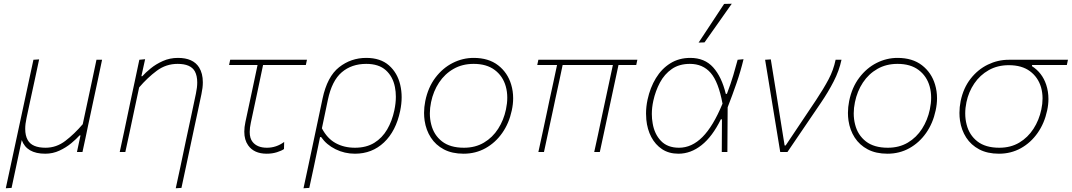

<svg xmlns="http://www.w3.org/2000/svg" viewBox="-20 -814 5738 1028"><path d="M11 194Q23 138.5 34.5 85Q46 32 59 -29L111 -271Q124 -332 135.5 -385Q147 -438 159 -494L189.5 -496Q177.5 -440 166 -386Q154 -331.5 141 -271L122 -182Q115 -150 115 -124Q115 -88 128.5 -64Q151.5 -23 224 -23Q282 -23 330 -59.8Q378 -96.5 423 -149L449 -270.5Q462 -331.5 473.5 -385Q484.5 -438 496.5 -494H526.5Q514.5 -438 503.5 -384.5Q492 -331 479 -270.5L451 -139Q444.5 -109 437.5 -74Q430 -38.5 421.5 0H392Q397 -22.5 401.5 -44.5Q406 -66.5 411 -89H406Q389.5 -70.5 362 -47.5Q334.5 -24.5 298.8 -7.8Q263 9 222 9Q123 9 96.5 -64L89 -29Q76.5 31 65.2 83.2Q54 135.5 42 192Z M921 194Q931.5 144.5 946 78.5Q960 12 975.5 -62Q988.5 -123.5 1002.5 -187.5Q1016 -251.5 1029 -313Q1036 -346 1036 -372.5Q1036 -408 1023.5 -431.5Q1001.5 -472 931 -472Q869 -472 819.5 -435.2Q770 -398.5 725 -346L698.5 -222Q685.5 -160.5 674.5 -108.5Q663 -56.5 651 0H621Q633 -56.5 644.5 -109Q655.5 -161 668 -221L678.5 -271Q688 -315.5 700.5 -373.5Q712.5 -431 726 -494L757 -497L737 -406H742Q758.5 -424.5 786.5 -447.5Q814.5 -470.5 851.8 -487.2Q889 -504 933 -504Q1014 -504 1046 -453Q1066 -421 1066 -373.5Q1066 -344.5 1058.5 -310Q1047.5 -257.5 1038.2 -214Q1029 -170.5 1022 -139L1003.5 -52Q991 7.5 977.8 69Q964.5 130.5 951.5 192Z M1408 9Q1340 9 1308.5 -36Q1288 -65 1288 -109Q1288 -133 1294 -161Q1314.5 -256.5 1331.5 -336Q1348 -415 1359 -466H1206.5L1212.5 -494H1623.5L1617.5 -466H1388.5Q1372 -388.5 1356 -311.5Q1339.5 -234.5 1323 -157Q1317 -129.5 1317 -107.5Q1317 -73 1332.5 -54Q1357.5 -23 1409 -23Q1459.5 -23 1501.5 -54L1500.5 -16Q1488 -7 1462.8 1Q1437.5 9 1408 9Z M1605 194Q1617 137.5 1628.5 84.5Q1640 31.5 1652.5 -28.5L1707 -286Q1732 -404 1795.5 -454Q1859 -504 1941 -504Q2017 -504 2062.5 -464Q2108 -424 2123 -359.5Q2130.5 -327.5 2130.5 -293.5Q2130.5 -258 2122.5 -220Q2100 -112 2036 -51.5Q1972 9 1880.5 9Q1825 9 1776.5 -15Q1728 -39 1699.5 -80H1693.5L1683 -28.5Q1670.5 31 1659.5 83.5Q1648 135.5 1636 192ZM1880.5 -23Q1941 -23 1983.8 -49.2Q2026.5 -75.5 2053 -121Q2079.5 -166.5 2091.5 -224Q2099.5 -262 2099.5 -296Q2099.5 -323 2094.5 -348Q2083.5 -404 2045.8 -438Q2008 -472 1941 -472Q1862.5 -472 1809.8 -427Q1757 -382 1735.5 -279.5L1703.5 -127Q1732 -72.5 1777 -47.8Q1822 -23 1880.5 -23Z M2462 9Q2400.5 9 2356.5 -14.2Q2312.5 -37.5 2286.8 -77.5Q2261 -117.5 2253.5 -168Q2250.5 -188.5 2250.5 -209.5Q2250.5 -240.5 2257 -273Q2272 -346.5 2311.2 -398.2Q2350.5 -450 2404 -477Q2457.5 -504 2516 -504Q2596 -504 2647 -464.5Q2698 -425 2717 -361Q2727.5 -326 2727.5 -288Q2727.5 -256 2720 -222Q2705.5 -154 2669 -102Q2632.5 -50 2579.5 -20.5Q2526.5 9 2462 9ZM2464 -23Q2525 -23 2571.2 -50.5Q2617.5 -78 2647.2 -124.5Q2677 -171 2689 -228Q2696 -261 2696 -291Q2696 -323 2688 -351.5Q2672.5 -406.5 2629 -439.2Q2585.5 -472 2516 -472Q2455.5 -472 2408.5 -445.2Q2361.5 -418.5 2330.8 -372Q2300 -325.5 2288 -267Q2281.5 -236 2281.5 -207Q2281.5 -175.5 2289 -147Q2303 -91 2346.5 -57Q2390 -23 2464 -23Z M2862.5 0Q2874.5 -56.5 2886.5 -110.5Q2898 -164 2910.5 -223L2920.5 -271Q2932 -324 2942.5 -372Q2952.5 -419.5 2962.5 -466H2856.5L2862.5 -494H3392.5L3386.5 -466H3291.5L3232.5 -191Q3223 -146 3212.5 -97.5Q3202 -49 3191.5 0H3161.5Q3170 -38.5 3181.5 -91.5Q3192.5 -144.5 3204.5 -200L3230 -319Q3243.5 -381.5 3261.5 -466H2992.5L2974.5 -381Q2965 -338 2954.5 -289L2940.5 -223Q2928 -164.5 2916.2 -110.5Q2904.5 -56.5 2892.5 0Z M3612.5 9Q3561.5 9 3525 -15.2Q3488.5 -39.5 3467 -80.5Q3445.5 -121.5 3440.5 -173.5Q3439 -189.5 3439 -206Q3439 -242.5 3447 -280Q3461 -345 3491.8 -395.5Q3522.5 -446 3569 -475Q3615.5 -504 3676 -504Q3753 -504 3798.5 -453.2Q3844 -402.5 3866 -311.5H3872Q3893 -366.5 3906.2 -411.2Q3919.5 -456 3929.5 -494L3961 -497Q3946 -434 3923.5 -368.8Q3901 -303.5 3876 -239.5Q3875 -119.5 3874.5 0H3844.5Q3845 -45 3845 -89Q3845 -133 3845.5 -175H3839.5Q3794 -82.5 3736.2 -36.8Q3678.5 9 3612.5 9ZM3615.5 -23Q3684 -23 3741.2 -80.5Q3798.5 -138 3848.5 -259Q3827 -375.5 3785 -423.8Q3743 -472 3674 -472Q3616.5 -472 3577 -444.5Q3537.5 -417 3513.5 -372Q3489.5 -327 3478 -274.5Q3470 -238 3470 -203.5Q3470 -178 3474.5 -153.5Q3484 -96 3519 -59.5Q3554 -23 3615.5 -23ZM3720.5 -586Q3755.5 -639 3789.5 -690.5Q3823.5 -742 3857 -793L3898 -794Q3861.5 -742 3825.2 -690.5Q3789 -639 3752 -587Z M4157.5 0Q4150 -45.5 4142 -94.5Q4134 -142.5 4127 -186L4112.5 -274.5L4094.5 -384.5Q4085.5 -439.5 4076.5 -494L4107 -496Q4119.5 -419 4135 -322.8Q4150.5 -226.5 4164.5 -137.5L4181 -35H4186.5L4349.5 -278.5Q4390 -339.5 4416.2 -389Q4442.5 -438.5 4454 -494H4485.5Q4473 -435 4443.5 -377.8Q4414 -320.5 4375.5 -264Q4287.5 -133.5 4196 0Z M4731.5 9Q4670 9 4626 -14.2Q4582 -37.5 4556.2 -77.5Q4530.5 -117.5 4523 -168Q4520 -188.5 4520 -209.5Q4520 -240.5 4526.5 -273Q4541.5 -346.5 4580.8 -398.2Q4620 -450 4673.5 -477Q4727 -504 4785.5 -504Q4865.5 -504 4916.5 -464.5Q4967.5 -425 4986.5 -361Q4997 -326 4997 -288Q4997 -256 4989.5 -222Q4975 -154 4938.5 -102Q4902 -50 4849 -20.5Q4796 9 4731.5 9ZM4733.5 -23Q4794.5 -23 4840.8 -50.5Q4887 -78 4916.8 -124.5Q4946.5 -171 4958.5 -228Q4965.5 -261 4965.5 -291Q4965.5 -323 4957.5 -351.5Q4942 -406.5 4898.5 -439.2Q4855 -472 4785.5 -472Q4725 -472 4678 -445.2Q4631 -418.5 4600.2 -372Q4569.5 -325.5 4557.5 -267Q4551 -236 4551 -207Q4551 -175.5 4558.5 -147Q4572.5 -91 4616 -57Q4659.5 -23 4733.5 -23Z M5328.5 9Q5267 9 5223 -14.2Q5179 -37.5 5153.2 -77.5Q5127.5 -117.5 5120 -168Q5117 -188.5 5117 -209.5Q5117 -240.5 5123.5 -273Q5138 -343 5176.8 -392.5Q5215.5 -442 5269 -468Q5322.5 -494 5381 -494H5698L5692 -466H5506L5505 -460Q5560 -425 5581.5 -360.5Q5593.5 -324 5593.5 -284Q5593.5 -254 5586.5 -222Q5572 -154 5535.5 -102Q5499 -50 5446 -20.5Q5393 9 5328.5 9ZM5330.5 -23Q5391.5 -23 5437.5 -50.5Q5483.5 -78 5513.5 -124.5Q5543.5 -171 5555.5 -228Q5562 -258.5 5562 -287Q5562 -318 5554 -346.5Q5538 -400.5 5494.5 -432.8Q5451 -465 5381.5 -465Q5321 -465 5274 -438.5Q5227 -412 5196.5 -367Q5166 -322 5154.5 -267Q5148 -236 5148 -207Q5148 -175.5 5155.5 -147Q5169.5 -91 5213 -57Q5256.5 -23 5330.5 -23Z"/></svg>

Font: Heraclito Thin
Style: Italic
Weight: 100
Italic angle: -12°
Designer: Kostas Bartsokas (font) & Cristiano Sobral (main changes)
Foundry: Kostas Bartsokas (font) & Cristiano Sobral (main changes)
Version: Version 1.00;July 8, 2020;FontCreator 13.0.0.2655 64-bit